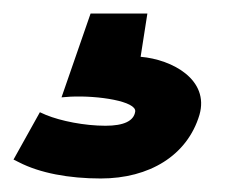

<svg xmlns="http://www.w3.org/2000/svg" viewBox="-32 -34 361 284"><path d="M-12 202 -4 206C27 222 70 230 117 230C189 230 245 196 263 136C278 84 223 54 176 50L186 -14H102L59 110L72 109C114 107 170 116 168 131C166 145 151 152 124 152C93 152 58 145 36 136L27 132Z"/></svg>

Font: Charger Pro
Style: ExBdObl
Weight: 400
Designer: Jasper
Foundry: Cannot Into Space Fonts
Version: Version 1.09